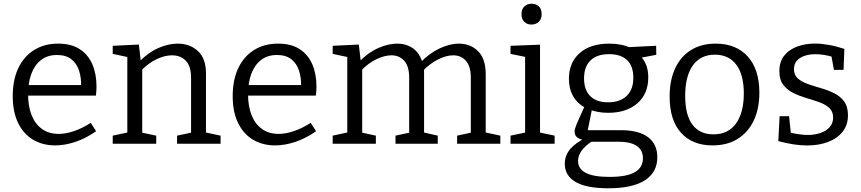

<svg xmlns="http://www.w3.org/2000/svg" viewBox="-20 -771 4618 1030"><path d="M276 9Q209 9 157.6 -21.4Q106.3 -51.8 77.3 -111Q48.3 -170.3 48.3 -255.5Q48.3 -342.2 78 -405.2Q107.8 -468.2 162.8 -502.6Q217.8 -537 291.7 -537Q362.2 -537 407.7 -507.4Q453.2 -477.7 475.5 -425.9Q497.7 -374 497.7 -307.2Q497.7 -296.3 497 -285Q496.2 -273.8 494.5 -258.3H109V-314.7H424.3L415.3 -308.7Q416.3 -354.2 404 -392.3Q391.8 -430.3 362.9 -453.1Q334 -476 285.8 -476Q234.7 -476 200.1 -449Q165.5 -422 148.1 -374.8Q130.7 -327.5 130.7 -265.7Q130.7 -200.5 149.7 -152.9Q168.7 -105.2 205.6 -79Q242.5 -52.7 294.7 -52.7Q332.5 -52.7 376.5 -67.5Q420.5 -82.2 466.8 -112L495.7 -67Q440.2 -28.5 384.2 -9.8Q328.2 9 276 9Z M584.7 0V-43.3L675 -62.7L663 -48.3V-478L675 -462.7L584.7 -482V-525.3L725 -532L736.3 -433.7L725.3 -438.3Q774.7 -489.3 829.2 -513.2Q883.7 -537 932.7 -537Q999.3 -537 1042.8 -496.3Q1086.3 -455.7 1085 -371.3V-48.3L1075 -62.3L1163.3 -43.3V0H930V-43.3L1016.7 -61.7L1005 -47V-354Q1005 -416 976.8 -445.2Q948.7 -474.3 901.7 -474.3Q865 -474.3 821.5 -454.2Q778 -434 736.3 -391.7L743 -407.7V-47L733 -61.3L818 -43.3V0Z M1456 9Q1389 9 1337.6 -21.4Q1286.3 -51.8 1257.3 -111Q1228.3 -170.3 1228.3 -255.5Q1228.3 -342.2 1258 -405.2Q1287.8 -468.2 1342.8 -502.6Q1397.8 -537 1471.7 -537Q1542.2 -537 1587.7 -507.4Q1633.2 -477.7 1655.5 -425.9Q1677.7 -374 1677.7 -307.2Q1677.7 -296.3 1677 -285Q1676.2 -273.8 1674.5 -258.3H1289V-314.7H1604.3L1595.3 -308.7Q1596.3 -354.2 1584 -392.3Q1571.8 -430.3 1542.9 -453.1Q1514 -476 1465.8 -476Q1414.7 -476 1380.1 -449Q1345.5 -422 1328.1 -374.8Q1310.7 -327.5 1310.7 -265.7Q1310.7 -200.5 1329.7 -152.9Q1348.7 -105.2 1385.6 -79Q1422.5 -52.7 1474.7 -52.7Q1512.5 -52.7 1556.5 -67.5Q1600.5 -82.2 1646.8 -112L1675.7 -67Q1620.2 -28.5 1564.2 -9.8Q1508.2 9 1456 9Z M2246 -436.7 2234.7 -435Q2283.7 -486 2338.7 -511.5Q2393.7 -537 2442.3 -537Q2503.3 -537 2544.5 -496.7Q2585.7 -456.3 2585.7 -372.3V-48.3L2575.7 -62.3L2664 -43.3V0H2432.3V-43.3L2517.3 -61.7L2505.7 -47V-354.3Q2505.7 -416 2479.2 -445.2Q2452.7 -474.3 2411 -474.3Q2375 -474.3 2331.5 -453Q2288 -431.7 2246 -388.7L2252.7 -408Q2254.3 -399.3 2254.7 -391.2Q2255 -383 2255 -375V-48.3L2245 -62.3L2328.3 -43.3V0H2101.7V-43.3L2186.7 -61.7L2175 -47V-354.3Q2175 -416 2148.3 -445.2Q2121.7 -474.3 2080.3 -474.3Q2044.3 -474.3 2001 -454.2Q1957.7 -434 1916.3 -391.7L1923 -407.3V-47L1913 -61.3L1996.3 -43.3V0H1764.7V-43.3L1855 -62.7L1843 -48.3V-478L1855 -462.7L1764.7 -482V-525.3L1905 -532L1916.3 -433.7L1905.3 -438.3Q1954 -488.7 2008.3 -512.8Q2062.7 -537 2111.7 -537Q2158.3 -537 2194.3 -512.5Q2230.3 -488 2246 -436.7Z M2877 -51.3 2868.3 -61.7 2955.3 -43.3V0H2718.7V-43.3L2805.7 -61.7L2797 -51.3V-473L2805 -464.3L2718.7 -482V-525.3L2877 -531.3ZM2831 -639.3Q2807.3 -639.3 2792.5 -654Q2777.7 -668.7 2777.7 -694.7Q2777.7 -722.3 2793.2 -736.7Q2808.7 -751 2832 -751Q2855.7 -751 2870.7 -736.8Q2885.7 -722.7 2885.7 -695Q2885.7 -667.7 2869.8 -653.5Q2854 -639.3 2831 -639.3Z M3243 239Q3126.3 239 3068 205.2Q3009.8 171.5 3009.8 107.5Q3009.8 62.3 3040 27.4Q3070.3 -7.5 3128.3 -34L3129 -18.3Q3097.3 -19.8 3079.9 -31.4Q3062.5 -43 3062.5 -64.5Q3062.5 -72.2 3064.6 -80.2Q3066.8 -88.2 3072.5 -102.7Q3078.3 -117.2 3089.4 -141.7Q3100.5 -166.2 3118.5 -206L3120.8 -192Q3077.8 -214.8 3054.9 -254.5Q3032 -294.3 3032 -347.7Q3032 -435.5 3089.6 -486.2Q3147.3 -537 3248.2 -537Q3315.7 -537 3365 -513.5L3343.5 -517.7L3500 -525.5L3500.7 -477L3408.5 -459.3L3414.7 -470.8Q3435.7 -450.8 3446.7 -421.8Q3457.7 -392.8 3457.7 -356Q3457.7 -267.5 3399.1 -216.6Q3340.5 -165.8 3242.5 -165.8Q3186.2 -165.8 3139 -184.5L3157.5 -194L3131.2 -63.2L3114.2 -72.7H3309.7Q3406.2 -72.7 3456.2 -35.4Q3506.2 2 3506.2 72.3Q3506.2 153.3 3439.9 196.1Q3373.5 239 3243 239ZM3249.7 178Q3341.3 178 3385.1 153Q3429 128 3429 78.3Q3429 34.2 3395.8 11.7Q3362.5 -10.8 3296.7 -10.8H3138L3160.7 -16Q3081 34.5 3081 92Q3081 134.8 3122.5 156.4Q3164 178 3249.7 178ZM3242 -222.2Q3306.3 -222.2 3341.9 -256.5Q3377.5 -290.7 3377.5 -354Q3377.5 -416.8 3343.9 -448.6Q3310.3 -480.5 3247 -480.5Q3182.7 -480.5 3148 -447.1Q3113.2 -413.8 3113.2 -350.2Q3113.2 -288.5 3146.5 -255.4Q3179.7 -222.2 3242 -222.2Z M3819.3 -537Q3928.7 -537 3991.2 -468Q4053.7 -399 4053.7 -273.3Q4053.7 -187.7 4023.5 -124.3Q3993.3 -61 3937.3 -26Q3881.3 9 3802.3 9Q3694.3 9 3633.3 -58.7Q3572.3 -126.3 3572.3 -253Q3572.3 -340.7 3601.8 -404.2Q3631.3 -467.7 3686.7 -502.3Q3742 -537 3819.3 -537ZM3815 -477.7Q3738 -477.7 3696.8 -420Q3655.7 -362.3 3655.7 -257.3Q3655.7 -153.7 3694.8 -102Q3734 -50.3 3807 -50.3Q3860.3 -50.3 3896.5 -76.5Q3932.7 -102.7 3951.5 -151.8Q3970.3 -201 3970.3 -268.7Q3970.3 -370.7 3929.7 -424.2Q3889 -477.7 3815 -477.7Z M4239.3 -400Q4239.3 -368.3 4260.2 -350Q4281 -331.7 4314 -320.2Q4347 -308.7 4384.2 -298Q4421.3 -287.3 4454.3 -271.2Q4487.3 -255 4508.2 -227Q4529 -199 4529 -152.7Q4529 -100.3 4500.2 -64.2Q4471.3 -28 4421.8 -9.3Q4372.3 9.3 4310.7 9.3Q4273.7 9.3 4235 3.2Q4196.3 -3 4155.3 -14L4162.3 -147.7H4213L4223.3 -49.7L4214 -61Q4237.3 -55 4264.3 -51Q4291.3 -47 4313.7 -47Q4349.7 -47 4380.5 -57.3Q4411.3 -67.7 4430.3 -88.5Q4449.3 -109.3 4449.3 -140.3Q4449.3 -173.3 4428.5 -192.2Q4407.7 -211 4374.7 -222.8Q4341.7 -234.7 4305.2 -245.3Q4268.7 -256 4235.7 -272.3Q4202.7 -288.7 4181.8 -316Q4161 -343.3 4161 -389.7Q4161 -440.7 4187.5 -473.3Q4214 -506 4257.7 -521.7Q4301.3 -537.3 4351.3 -537.3Q4385 -537.3 4425.8 -530.2Q4466.7 -523 4509.7 -508.7L4505.3 -396.3H4453.7L4438.7 -478.7L4451.3 -464.7Q4399 -480.3 4353.3 -480.3Q4304 -480.3 4271.7 -459.7Q4239.3 -439 4239.3 -400Z"/></svg>

Font: Bitter Thin
Style: Regular
Weight: 100
Designer: Sol Matas, and Bitter project Authors
Foundry: Sol Matas
Version: Version 2.002